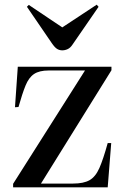

<svg xmlns="http://www.w3.org/2000/svg" viewBox="-20 -800 530 820"><path d="M36 0V-15L343 -499H188Q148 -499 125.5 -484Q103 -469 89 -434.5Q75 -400 59 -343L44 -342L56 -515H456V-500L155 -16H292Q337 -16 362.5 -30.5Q388 -45 404.5 -82.5Q421 -120 440 -189H455L440 0ZM246 -585Q234 -585 224 -591Q214 -597 201 -616L95 -771L103 -779L246 -683L393 -780L401 -771L290 -610Q281 -596 269.5 -590.5Q258 -585 246 -585Z"/></svg>

Font: Literata 72pt Medium
Style: Regular
Weight: 500
Designer: Latin by Veronika Burian and Jose Scaglione. Greek by Irene Vlachou. Cyrillic by Vera Evstafieva.
Foundry: TypeTogether
Version: Version 3.002